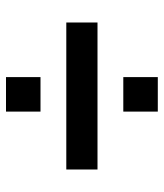

<svg xmlns="http://www.w3.org/2000/svg" viewBox="27 -607 546 640"><g transform="rotate(90 300.0 -287.0)"><path d="M237 -425V-540H352V-425ZM55 -235V-339H545V-235ZM237 -34V-149H352V-34Z"/></g></svg>

Font: Mulish ExtraBold
Style: Regular
Weight: 800
Designer: Vernon Adams
Foundry: Vernon Adams
Version: Version 3.603; ttfautohint (v1.8.3)